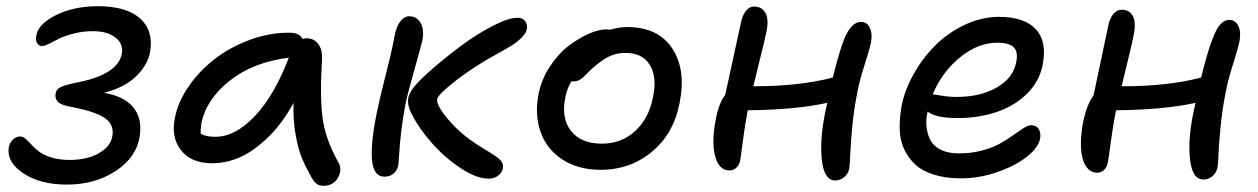

<svg xmlns="http://www.w3.org/2000/svg" viewBox="-20 -559 4036 616"><path d="M194.8 33.2Q109.4 33.2 55.7 -2.4Q2 -38.1 7.8 -84Q10.7 -100.6 21 -110.8Q31.2 -121.1 44.9 -121.1Q53.7 -121.1 62.5 -113.3Q71.3 -105.5 81.3 -94.5Q91.3 -83.5 105.5 -72.5Q119.6 -61.5 145 -53.7Q170.4 -45.9 203.1 -45.9Q261.2 -45.9 298.8 -68.4Q336.4 -90.8 340.8 -124Q346.2 -159.2 316.9 -179.9Q287.6 -200.7 210 -215.8Q177.7 -221.2 166.7 -231.4Q155.8 -241.7 158.2 -257.8Q160.2 -273.4 176.5 -280.5Q192.9 -287.6 238.8 -296.9Q295.9 -308.6 330.6 -331.5Q365.2 -354.5 371.1 -387.2Q376 -419.4 349.6 -439.2Q323.2 -459 278.8 -459Q246.1 -459 216.6 -451.4Q187 -443.8 169.9 -435.1Q152.8 -426.3 137.7 -418.7Q122.6 -411.1 116.2 -411.1Q105 -411.1 99.1 -420.4Q93.3 -429.7 96.2 -443.8Q101.6 -481.4 159.2 -510.3Q216.8 -539.1 293.9 -539.1Q385.3 -539.1 429 -500.2Q472.7 -461.4 461.9 -395Q456.1 -354 418.9 -316.4Q381.8 -278.8 314 -261.2Q377.4 -250.5 407.2 -215.1Q437 -179.7 428.2 -122.1Q418.5 -55.2 352.1 -11Q285.6 33.2 194.8 33.2Z M661.1 -35.2Q593.3 -35.2 560.8 -76.9Q528.3 -118.7 541 -180.2Q550.8 -231.9 585.2 -281.7Q619.6 -331.5 668.5 -369.4Q717.3 -407.2 780.3 -430.7Q843.3 -454.1 906.7 -454.1Q941.9 -454.1 950.2 -434.1Q955.1 -436 963.9 -436Q987.8 -436 1001.2 -417.7Q1014.6 -399.4 1013.2 -369.1Q1005.9 -252.4 1014.6 -183.1Q1023.4 -113.8 1064 -41Q1079.6 -16.6 1064.7 10.3Q1049.8 37.1 1018.1 37.1Q1004.4 37.1 996.6 31.2Q988.8 25.4 981 13.2Q960 -24.9 948.7 -51.5Q937.5 -78.1 928.7 -125Q919.9 -171.9 921.9 -229Q885.3 -161.6 838.1 -116.7Q791 -71.8 747.6 -53.5Q704.1 -35.2 661.1 -35.2ZM626 -163.1Q623 -141.6 624 -129.9Q640.6 -120.1 670.9 -120.1Q734.4 -120.1 797.1 -186Q859.9 -252 906.7 -374Q791.5 -359.4 716.6 -299.8Q641.6 -240.2 626 -163.1Z M1213.9 7.8Q1176.8 7.8 1173.1 -50.8Q1169.4 -109.4 1192.9 -215.8Q1199.2 -247.1 1216.3 -314Q1233.4 -380.9 1239.7 -412.1Q1240.7 -417 1242.9 -427.5Q1245.1 -438 1246.1 -444.8Q1252 -474.6 1264.4 -490.7Q1276.9 -506.8 1293 -506.8Q1316.9 -506.8 1329.3 -485.6Q1341.8 -464.4 1335 -429.2Q1329.6 -406.2 1308.3 -331.1Q1287.1 -255.9 1280.8 -225.1Q1272 -179.7 1267.1 -135.7Q1262.2 -91.8 1260.5 -63.5Q1258.8 -35.2 1257.8 -28.8Q1254.4 -11.7 1242.4 -2Q1230.5 7.8 1213.9 7.8ZM1547.9 14.2Q1509.3 14.2 1459 -18.8Q1408.7 -51.8 1366.9 -98.6Q1325.2 -145.5 1302.7 -189.9Q1285.6 -219.7 1290 -246.1Q1295.4 -266.1 1311 -283.2Q1327.1 -303.2 1368.2 -338.9Q1409.2 -374.5 1458.5 -411.4Q1507.8 -448.2 1559.3 -475.1Q1610.8 -502 1641.1 -502Q1656.2 -502 1664.1 -491.9Q1671.9 -481.9 1670.9 -469.2Q1669.9 -455.6 1655.3 -440.2Q1640.6 -424.8 1624.5 -414.8Q1608.4 -404.8 1582 -390.1Q1502.9 -347.2 1444.6 -302Q1386.2 -256.8 1382.8 -241.2Q1378.4 -223.1 1417.5 -176.3Q1456.5 -129.4 1516.1 -91.8Q1524.4 -86.4 1538.6 -77.9Q1552.7 -69.3 1560.8 -64.2Q1568.8 -59.1 1577.9 -52Q1586.9 -44.9 1590.6 -38.1Q1594.2 -31.2 1593.8 -23.9Q1593.3 -7.3 1579.8 3.4Q1566.4 14.2 1547.9 14.2Z M1907.7 -14.2Q1835.4 -14.2 1784.9 -46.9Q1734.4 -79.6 1714.6 -135Q1694.8 -190.4 1708 -257.8Q1717.3 -304.7 1744.1 -345.5Q1771 -386.2 1803.7 -411.4Q1836.4 -436.5 1868.9 -450.7Q1901.4 -464.8 1925.8 -464.8Q1927.7 -464.8 1931.9 -464.4Q1936 -463.9 1938 -463.9Q1968.8 -472.2 1991.7 -472.2Q2091.8 -472.2 2137 -403.3Q2182.1 -334.5 2160.2 -228Q2141.6 -130.4 2071.8 -72.3Q2002 -14.2 1907.7 -14.2ZM1793.9 -247.1Q1779.8 -180.2 1811.8 -139.2Q1843.8 -98.1 1911.1 -98.1Q1973.1 -98.1 2017.1 -137.9Q2061 -177.7 2074.7 -245.1Q2088.9 -311 2065.2 -350.1Q2041.5 -389.2 1987.8 -389.2Q1959 -389.2 1938 -379.6Q1917 -370.1 1891.1 -349.1Q1879.9 -339.8 1868.7 -328.6Q1857.4 -317.4 1851.8 -311.8Q1846.2 -306.2 1838.1 -302Q1830.1 -297.9 1820.8 -297.9H1813Q1797.9 -271.5 1793.9 -247.1Z M2320.8 -12.2Q2286.1 -12.2 2274.2 -58.8Q2262.2 -105.5 2276.9 -178.2Q2286.6 -229.5 2306.6 -253.9Q2354 -470.2 2356.9 -484.9Q2361.3 -508.8 2372.6 -523.4Q2383.8 -538.1 2399.9 -538.1Q2424.3 -538.1 2435.8 -517.3Q2447.3 -496.6 2439 -457Q2434.1 -433.1 2417.7 -367.4Q2401.4 -301.8 2397 -282.2H2398.9Q2544.4 -282.2 2651.9 -310.1Q2672.4 -393.6 2689 -435.1Q2711.9 -488.8 2741.7 -488.8Q2762.7 -488.8 2771.2 -468.8Q2779.8 -448.7 2773.9 -419.9Q2770 -401.4 2753.7 -350.3Q2737.3 -299.3 2731.9 -269Q2720.2 -212.4 2714.8 -157.5Q2709.5 -102.5 2708 -65.4Q2706.5 -28.3 2704.6 -18.1Q2701.7 -2 2688.7 9Q2675.8 20 2659.7 20Q2624 20 2616.7 -46.4Q2609.4 -112.8 2628.9 -205.1Q2632.8 -220.2 2633.8 -229Q2534.7 -207 2378.9 -205.1Q2370.6 -162.6 2363.5 -107.2Q2356.4 -51.8 2355 -44.9Q2352.1 -30.3 2342.8 -21.2Q2333.5 -12.2 2320.8 -12.2Z M3063.5 13.2Q3014.6 13.2 2977.3 1.7Q2939.9 -9.8 2917 -30.8Q2894 -51.8 2880.6 -80.8Q2867.2 -109.9 2866.5 -145.3Q2865.7 -180.7 2873 -221.2Q2883.3 -272 2911.9 -322.5Q2940.4 -373 2981 -413.6Q3021.5 -454.1 3075.4 -479.5Q3129.4 -504.9 3185.1 -504.9Q3266.1 -504.9 3303 -465.6Q3339.8 -426.3 3325.2 -351.1Q3314.9 -297.9 3275.1 -258.5Q3235.4 -219.2 3177.7 -199.7Q3120.1 -180.2 3052.2 -180.2Q2981.9 -180.2 2956.1 -201.2Q2949.7 -173.8 2952.9 -149.4Q2956.1 -125 2966.6 -106.7Q2977.1 -88.4 3000.2 -77.6Q3023.4 -66.9 3057.1 -66.9Q3096.7 -66.9 3131.3 -76.2Q3166 -85.4 3189.2 -98.9Q3212.4 -112.3 3231 -125.5Q3249.5 -138.7 3263.9 -147.9Q3278.3 -157.2 3288.1 -157.2Q3305.2 -157.2 3313 -144.3Q3320.8 -131.3 3316.4 -111.8Q3310.5 -84.5 3273.9 -55.7Q3237.3 -26.9 3179.4 -6.8Q3121.6 13.2 3063.5 13.2ZM2974.1 -255.9Q2978.5 -255.9 3001.7 -252Q3024.9 -248 3049.3 -248Q3125.5 -248 3178 -278.3Q3230.5 -308.6 3240.2 -358.9Q3247.1 -391.1 3233.2 -406.5Q3219.2 -421.9 3180.2 -421.9Q3116.7 -421.9 3059.1 -374.3Q3001.5 -326.7 2972.2 -255.9Z M3500.5 -4.9Q3477.5 -4.9 3463.9 -26.1Q3450.2 -47.4 3448.2 -84.2Q3446.3 -121.1 3455.6 -170.9Q3468.8 -228.5 3488.3 -252Q3533.7 -467.3 3535.2 -474.1Q3539.6 -498.5 3551.3 -513.2Q3563 -527.8 3578.6 -527.8Q3604 -527.8 3614.7 -507.3Q3625.5 -486.8 3617.2 -446.8Q3613.8 -425.8 3578.6 -282.2H3583.5Q3726.1 -282.2 3833.5 -310.1Q3856 -400.9 3872.6 -439.9Q3893.6 -495.1 3923.3 -495.1Q3944.3 -495.1 3953.4 -474.9Q3962.4 -454.6 3956.5 -425.8Q3952.6 -405.3 3936 -353Q3919.4 -300.8 3913.6 -269Q3902.3 -213.4 3896.7 -159.2Q3891.1 -105 3889.6 -68.6Q3888.2 -32.2 3886.2 -22Q3882.8 -4.9 3869.9 6.1Q3856.9 17.1 3841.3 17.1Q3805.2 17.1 3797.9 -48.3Q3790.5 -113.8 3810.5 -206.1Q3814.5 -221.2 3815.4 -229Q3716.3 -207 3560.5 -205.1Q3551.8 -162.1 3543.9 -104.2Q3536.1 -46.4 3534.2 -37.1Q3531.2 -22.5 3522.2 -13.7Q3513.2 -4.9 3500.5 -4.9Z"/></svg>

Font: Shantell Sans Irregular
Style: Italic
Weight: 400
Italic angle: -11.31°
Designer: Stephen Nixon, Anya Danilova, Shantell Martin
Foundry: Arrow Type
Version: Version 1.006;[9816181b4]